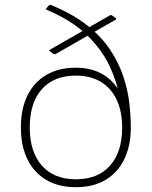

<svg xmlns="http://www.w3.org/2000/svg" viewBox="-20 -774 633 800"><path d="M296 6Q225 6 173.5 -24Q122 -54 94.5 -110Q67 -166 67 -243Q67 -321 94.5 -376.5Q122 -432 173.5 -462Q225 -492 296 -492Q347 -492 387 -475Q427 -458 455 -425.5Q483 -393 498 -347Q513 -301 513 -243H489Q489 -299 478.5 -365.5Q468 -432 436 -500Q404 -568 341.5 -628.5Q279 -689 175 -733Q169 -735 173 -739L183 -751Q187 -755 193 -753Q283 -716 343.5 -668Q404 -620 440 -565Q476 -510 494.5 -453.5Q513 -397 519 -343Q525 -289 525 -243Q525 -166 497.5 -110Q470 -54 419 -24Q368 6 296 6ZM296 -27Q388 -27 438.5 -84Q489 -141 489 -242Q489 -310 466 -358.5Q443 -407 400 -433Q357 -459 296 -459Q205 -459 154.5 -402.5Q104 -346 104 -243Q104 -141 154.5 -84Q205 -27 296 -27ZM212 -549Q208 -546 202 -550L188 -560Q183 -564 188 -567L438 -710Q442 -713 448 -709L462 -699Q467 -696 462 -692Z"/></svg>

Font: Hahmlet Thin
Style: Regular
Weight: 250
Version: Version 1.002